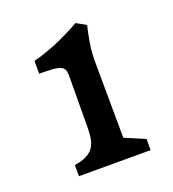

<svg xmlns="http://www.w3.org/2000/svg" viewBox="-89 -831 511 568"><g transform="rotate(-20 166.5 -546.5)"><path d="M64.9 -366.7Q87.9 -370.1 102.1 -377.2Q116.2 -384.3 124.3 -395.5Q132.3 -406.7 135.3 -422.4Q138.2 -438 138.2 -459.5L139.2 -621.6Q139.2 -632.8 136.2 -639.6Q133.3 -646.5 124.8 -650.4Q116.2 -654.3 100.3 -655.5Q84.5 -656.7 58.1 -656.7V-697.3Q76.7 -701.2 100.1 -710Q120.6 -716.8 148.4 -729.2Q176.3 -741.7 210.4 -760.7L240.7 -743.7Q235.8 -724.1 230.2 -692.6Q224.6 -661.1 225.6 -621.6L227.1 -393.6L290.5 -366.7V-331.5H64.9Z"/></g></svg>

Font: Donegal One
Style: Regular
Weight: 400
Designer: Gary Lonergan
Foundry: Sorkin Type Co.
Version: Version 1.004